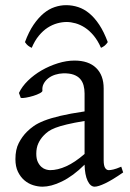

<svg xmlns="http://www.w3.org/2000/svg" viewBox="-20 -701 499 736"><path d="M171.9 -48.8Q201.2 -48.8 234.1 -63.7Q267.1 -78.6 304.2 -110.8V-237.3Q263.2 -230.5 236.6 -224.1Q210 -217.8 192.9 -211.2Q175.8 -204.6 165.5 -197.3Q155.3 -189.9 147.5 -181.6Q134.8 -168.5 127 -151.6Q119.1 -134.8 119.1 -111.8Q119.1 -92.3 125 -80.1Q130.9 -67.9 139.2 -60.8Q147.5 -53.7 156.5 -51.3Q165.5 -48.8 171.9 -48.8ZM452.1 -40Q410.6 -11.2 383.5 1.7Q356.4 14.6 342.8 14.6Q326.7 14.6 315.9 -7.8Q305.2 -30.3 304.2 -69.8Q282.2 -47.9 260.3 -31.7Q238.3 -15.6 217.3 -5.4Q196.3 4.9 177.5 9.8Q158.7 14.6 143.1 14.6Q125.5 14.6 106.9 8.8Q88.4 2.9 73.5 -9.8Q58.6 -22.5 48.8 -42.5Q39.1 -62.5 39.1 -90.8Q39.1 -127.9 52 -152.8Q64.9 -177.7 83 -195.8Q94.7 -207.5 109.6 -218Q124.5 -228.5 149.2 -238.3Q173.8 -248 210.9 -256.8Q248 -265.6 304.2 -273.9V-342.8Q304.2 -359.4 300.3 -373.8Q296.4 -388.2 287.1 -398.7Q277.8 -409.2 262 -414.8Q246.1 -420.4 222.2 -419.9Q206.5 -419.4 191.4 -414.6Q176.3 -409.7 165 -400.9Q153.8 -392.1 147.5 -380.1Q141.1 -368.2 142.6 -353.5Q143.1 -349.1 132.6 -343.5Q122.1 -337.9 107.7 -333.5Q93.3 -329.1 79.3 -326.7Q65.4 -324.2 59.6 -325.7L52.7 -344.7Q64 -369.1 86.9 -391.6Q109.9 -414.1 139.4 -431.2Q168.9 -448.2 201.9 -458.5Q234.9 -468.8 265.6 -468.8Q319.3 -468.8 348.4 -440.7Q377.4 -412.6 377.4 -362.3V-86.9Q377.4 -66.4 382.8 -57.6Q388.2 -48.8 397 -48.8Q403.8 -48.8 414.6 -51.3Q425.3 -53.7 444.8 -62ZM75.7 -539.6Q90.3 -579.1 108.6 -606Q127 -632.8 147.2 -649.7Q167.5 -666.5 189.5 -673.8Q211.4 -681.2 233.4 -681.2Q257.3 -681.2 279.8 -673.8Q302.2 -666.5 322.5 -649.7Q342.8 -632.8 360.6 -606Q378.4 -579.1 393.1 -539.6Q387.2 -530.8 381.3 -526.1Q375.5 -521.5 367.2 -517.6Q355 -545.4 339.1 -564.5Q323.2 -583.5 305.7 -595Q288.1 -606.4 269.8 -611.6Q251.5 -616.7 235.4 -616.7Q218.3 -616.7 199.5 -611.6Q180.7 -606.4 162.8 -595Q145 -583.5 129.2 -564.5Q113.3 -545.4 101.6 -517.6Q93.3 -521.5 87.4 -526.1Q81.5 -530.8 75.7 -539.6Z"/></svg>

Font: Gentium Plus Phon
Style: Regular
Weight: 400
Designer: J. Victor Gaultney, Annie Olsen, Iska Routamaa, Becca Hirsbrunner
Foundry: SIL International
Version: Version 5.000